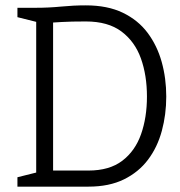

<svg xmlns="http://www.w3.org/2000/svg" viewBox="-20 -696 670 716"><path d="M115 0V-667Q162 -667 208 -671.5Q254 -676 300 -676Q381 -676 438 -648.5Q495 -621 530.5 -573.5Q566 -526 583 -465Q600 -404 600 -336Q600 -269 583.5 -208Q567 -147 532 -100.5Q497 -54 442 -27Q387 0 310 0ZM178 -60Q178 -60 198.5 -60Q219 -60 249.5 -60Q280 -60 310 -60Q388 -60 436 -96.5Q484 -133 506 -195.5Q528 -258 528 -336Q528 -415 505.5 -478Q483 -541 433 -578.5Q383 -616 300 -616Q244 -616 211 -614Q178 -612 178 -612ZM45 -667H125V-612L45 -632ZM45 0V-35L125 -55V0Z"/></svg>

Font: Epunda Slab Light
Style: Regular
Weight: 300
Designer: Simon Atzbach
Foundry: typofactur
Version: Version 1.102